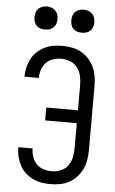

<svg xmlns="http://www.w3.org/2000/svg" viewBox="-62 -990 625 1039"><g transform="rotate(5 250.0 -470.0)"><path d="M253 8Q228 8 203.5 4Q179 0 156.5 -11Q134 -22 115.5 -39Q97 -56 85.5 -78Q74 -100 68 -124Q62 -148 62 -173V-176H140V-174Q140 -152 147.5 -130Q155 -108 170.5 -92Q186 -76 208 -69Q230 -62 253 -62Q278 -62 301.5 -71.5Q325 -81 340 -101Q355 -121 360.5 -145.5Q366 -170 366 -195V-333H194V-403H366V-540Q366 -565 360.5 -589.5Q355 -614 340 -634Q325 -654 301.5 -663.5Q278 -673 253 -673Q230 -673 208 -666Q186 -659 170.5 -643Q155 -627 147.5 -605Q140 -583 140 -561V-559H62V-562Q62 -587 68 -611Q74 -635 85.5 -657Q97 -679 115.5 -696Q134 -713 156.5 -724Q179 -735 203.5 -739Q228 -743 253 -743Q279 -743 305.5 -738Q332 -733 355 -720Q378 -707 396 -687Q414 -667 425 -643Q436 -619 440 -592.5Q444 -566 444 -540V-195Q444 -169 440 -142.5Q436 -116 425 -92Q414 -68 396 -48Q378 -28 355 -15Q332 -2 305.5 3Q279 8 253 8ZM350 -823Q337 -823 325 -826.5Q313 -830 304 -839Q295 -848 291.5 -860Q288 -872 288 -885Q288 -898 291.5 -910Q295 -922 304 -931Q313 -940 325 -944Q337 -948 350 -948Q363 -948 375 -944Q387 -940 396 -931Q405 -922 409 -910Q413 -898 413 -885Q413 -872 409 -860Q405 -848 396 -839Q387 -830 375 -826.5Q363 -823 350 -823ZM150 -823Q137 -823 125 -826.5Q113 -830 104 -839Q95 -848 91.5 -860Q88 -872 88 -885Q88 -898 91.5 -910Q95 -922 104 -931Q113 -940 125 -944Q137 -948 150 -948Q163 -948 175 -944Q187 -940 196 -931Q205 -922 209 -910Q213 -898 213 -885Q213 -872 209 -860Q205 -848 196 -839Q187 -830 175 -826.5Q163 -823 150 -823Z"/></g></svg>

Font: Iosevka NFM
Style: Regular
Weight: 400
Monospace: yes
Designer: Belleve Invis
Foundry: Belleve Invis
Version: Version 29.0.4; ttfautohint (v1.8.4);Nerd Fonts 3.3.0